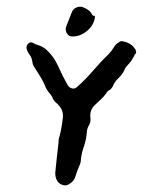

<svg xmlns="http://www.w3.org/2000/svg" viewBox="-20 -559 494 584"><path d="M269 -508Q266 -483 245.5 -465.5Q225 -448 200 -448Q190 -448 184.5 -456Q179 -464 180 -474Q184 -486 189.5 -499Q195 -512 199 -523Q203 -532 212 -536Q221 -540 230 -538Q241 -534 248.5 -528.5Q256 -523 260 -515Q262 -511 265 -511Q269 -511 269 -508ZM394 -400Q394 -395 390 -394Q389 -390 387 -387Q385 -384 383 -380Q379 -372 371 -364Q367 -360 363.5 -355.5Q360 -351 358 -345Q351 -331 339.5 -320.5Q328 -310 323 -296Q321 -294 319 -290.5Q317 -287 313 -285Q306 -282 303 -275Q296 -265 286 -256Q276 -247 268 -239Q252 -223 255 -201Q257 -187 249 -175Q244 -165 244 -155Q242 -133 235 -113Q228 -93 226 -73Q226 -64 221 -54Q214 -38 209.5 -22.5Q205 -7 190 1Q183 6 174.5 4.5Q166 3 159 -3Q148 -13 148 -33Q150 -56 153 -81Q156 -106 158 -125Q158 -134 159 -138Q162 -146 165.5 -163.5Q169 -181 171 -200Q174 -223 158 -239Q157 -241 155 -243Q153 -245 151 -246Q142 -254 139 -264Q136 -269 133 -273Q130 -277 126 -281Q124 -285 121.5 -288.5Q119 -292 118 -296Q111 -313 102 -327Q93 -341 85 -354Q79 -362 78 -374Q76 -385 70 -392.5Q64 -400 61 -410Q59 -420 66 -426.5Q73 -433 81 -428Q88 -424 98 -421Q109 -418 121 -408Q144 -387 157.5 -356.5Q171 -326 186 -300Q191 -292 199.5 -290Q208 -288 215 -295Q240 -317 263.5 -344.5Q287 -372 311 -395Q319 -403 325.5 -414Q332 -425 341 -430Q347 -435 353.5 -433.5Q360 -432 366 -430Q383 -423 390 -411Q394 -407 394 -400Z"/></svg>

Font: Slackside One
Style: Regular
Weight: 400
Version: Version 1.000